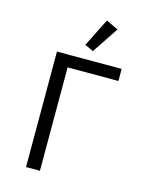

<svg xmlns="http://www.w3.org/2000/svg" viewBox="-137 -1035 874 1121"><g transform="rotate(15 300.0 -474.5)"><path d="M132 -698H523V-625H216V0H132ZM334 -755 282 -779 367 -949 440 -914Z"/></g></svg>

Font: Lilex
Style: Regular
Weight: 400
Monospace: yes
Designer: Mike Abbink, Paul van der Laan, Pieter van Rosmalen, Mikhael Khrustik
Foundry: Mikhael Khrustik
Version: Version 2.510